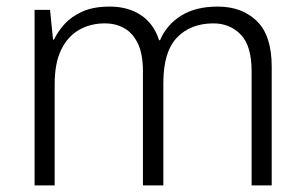

<svg xmlns="http://www.w3.org/2000/svg" viewBox="-20 -563 923 583"><path d="M641 -543Q715 -543 760 -499Q805 -455 805 -361V0H744V-347Q744 -424 711 -458Q678 -492 628 -492Q559 -492 517.5 -449Q476 -406 476 -311V0H414V-347Q414 -398 399 -430Q384 -462 358 -477Q332 -492 298 -492Q255 -492 220.5 -472.5Q186 -453 166 -412.5Q146 -372 146 -307V0H85V-533H132L141 -443H144Q156 -468 176.5 -490.5Q197 -513 230.5 -528Q264 -543 313 -543Q369 -543 408 -517Q447 -491 463 -441H466Q486 -488 530 -515.5Q574 -543 641 -543Z"/></svg>

Font: Noto Sans Hebrew Thin Light
Style: Regular
Weight: 300
Version: Version 3.001